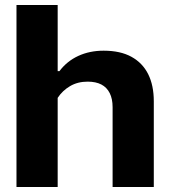

<svg xmlns="http://www.w3.org/2000/svg" viewBox="-20 -749 676 769"><path d="M46 0V-729H211V-464H218Q248 -504 293.5 -525Q339 -546 395 -546Q462 -546 506.5 -521.5Q551 -497 573.5 -452Q596 -407 596 -343V0H431V-320Q431 -353 419.5 -376Q408 -399 386 -410.5Q364 -422 331 -422Q291 -422 260.5 -404Q230 -386 211 -357V0Z"/></svg>

Font: Hubot Sans Condensed ExtraLight
Style: Bold
Weight: 700
Version: Version 2.000